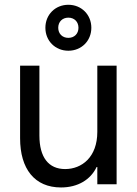

<svg xmlns="http://www.w3.org/2000/svg" viewBox="-20 -783 581 816"><path d="M475.6 -503.9H393.6V-222.7C393.6 -114.3 327.1 -64.5 256.8 -64.5C186.5 -64.5 147.5 -114.3 147.5 -207V-503.9H65.4V-195.3C65.4 -65.4 127 13.7 239.3 13.7C311 13.7 365.2 -19.5 390.6 -73.2H393.6V0H475.6ZM270.5 -622.1C245.1 -622.1 227.5 -639.6 227.5 -665C227.5 -690.4 245.1 -708 270.5 -708C295.9 -708 313.5 -690.4 313.5 -665C313.5 -639.6 295.9 -622.1 270.5 -622.1ZM270.5 -567.4C326.2 -567.4 368.2 -609.4 368.2 -665C368.2 -720.7 326.2 -762.7 270.5 -762.7C214.8 -762.7 172.9 -720.7 172.9 -665C172.9 -609.4 214.8 -567.4 270.5 -567.4Z"/></svg>

Font: Wanted Sans
Style: Regular
Weight: 400
Designer: Original Design by Kil Hyung-jin and Kang Hanbin, Wanted Lab, Inc; Hangeul from Source Han Sans by Jang Soo-young and Ka
Foundry: Wanted Lab, Inc.
Version: Version 1.001;Glyphs 3.2 (3227)